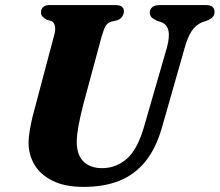

<svg xmlns="http://www.w3.org/2000/svg" viewBox="-20 -720 862 753"><path d="M545.5 -225 634.5 -533Q646 -575.5 640.5 -600.2Q635 -625 610 -634L596 -638.5Q579.5 -646 573.5 -653Q567.5 -660 567.5 -671Q567.5 -683.5 577.2 -691.8Q587 -700 605.5 -700H789.5Q805.5 -700 813.5 -692.8Q821.5 -685.5 821.5 -674Q821.5 -660 813.2 -652Q805 -644 789 -638L774.5 -633.5Q748.5 -623 732.2 -599Q716 -575 703 -528L615 -219.5Q591.5 -137.5 549.8 -86.2Q508 -35 448 -11Q388 13 308 13Q235 13 186.8 -10.8Q138.5 -34.5 115 -74.2Q91.5 -114 92 -163.5Q92.5 -183.5 97 -210.2Q101.5 -237 108.2 -264.5Q115 -292 121.5 -314.5L192.5 -582Q198.5 -601.5 195.5 -617Q192.5 -632.5 182 -637L162.5 -643Q150.5 -650.5 145.5 -656.5Q140.5 -662.5 141 -673.5Q141 -684.5 149.2 -692.2Q157.5 -700 172 -700H433.5Q466 -700 466 -675.5Q466 -665 459.2 -655Q452.5 -645 438.5 -640L416 -635Q401 -630 394 -617.5Q387 -605 379.5 -580L308 -315.5Q294 -261.5 287.8 -226.2Q281.5 -191 281 -166Q280.5 -113.5 307 -87Q333.5 -60.5 380.5 -60.5Q435 -60.5 477.2 -97.2Q519.5 -134 545.5 -225Z"/></svg>

Font: Fraunces
Style: Bold Italic
Weight: 700
Italic angle: -16°
Version: Version 1.000;[b76b70a41]